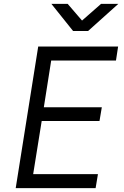

<svg xmlns="http://www.w3.org/2000/svg" viewBox="-20 -970 640 990"><path d="M357 -810H434L590 -950H501L403 -864L329 -950H245ZM61 0H473L485 -72H151L195 -346H493L505 -417H206L244 -658H578L589 -730H177Z"/></svg>

Font: JetBrains Mono Light
Style: Italic
Weight: 336
Italic angle: -9°
Monospace: yes
Designer: Philipp Nurullin, Konstantin Bulenkov
Foundry: JetBrains
Version: Version 2.305